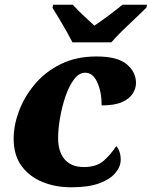

<svg xmlns="http://www.w3.org/2000/svg" viewBox="-20 -786 645 816"><path d="M283 10Q215 10 159.5 -13Q104 -36 71 -81.5Q38 -127 38 -197Q38 -253 60.5 -313.5Q83 -374 127 -427Q171 -480 237 -513Q303 -546 390 -546Q479 -546 518.5 -513Q558 -480 558 -433Q558 -411 544.5 -389Q531 -367 499.5 -352.5Q468 -338 412 -338Q412 -395 393.5 -436Q375 -477 342 -477Q316 -477 294.5 -448.5Q273 -420 258 -375.5Q243 -331 235 -284Q227 -237 227 -199Q227 -141 255 -108.5Q283 -76 337 -76Q391 -76 422 -104Q453 -132 474 -165Q482 -157 487.5 -142Q493 -127 493 -107Q493 -78 470.5 -51Q448 -24 402 -7Q356 10 283 10ZM288 -606Q279 -624 263.5 -651.5Q248 -679 231.5 -706.5Q215 -734 203 -753L206 -766H289Q298 -756 315 -739Q332 -722 350.5 -705.5Q369 -689 381 -677Q399 -689 422 -705.5Q445 -722 466.5 -739Q488 -756 501 -766H605L602 -753Q583 -734 555.5 -708.5Q528 -683 500.5 -656Q473 -629 453 -606Z"/></svg>

Font: Noto Serif Black
Style: Italic
Weight: 900
Italic angle: -12°
Designer: Monotype Design Team
Foundry: Monotype Imaging Inc.
Version: Version 2.013